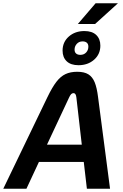

<svg xmlns="http://www.w3.org/2000/svg" viewBox="-41 -1149 751 1169"><path d="M538 -1003H433L541 -1129H677ZM340 -841Q340 -893 378 -926.5Q416 -960 473 -960Q520 -960 545 -936Q570 -912 570 -871Q570 -819 532 -785.5Q494 -752 437 -752Q390 -752 365 -776Q340 -800 340 -841ZM413 -847Q413 -831 422.5 -823Q432 -815 448 -815Q470 -815 483.5 -829.5Q497 -844 497 -865Q497 -881 487.5 -889Q478 -897 462 -897Q440 -897 426.5 -882Q413 -867 413 -847ZM556 -558 629 0H488L469 -163H196L120 0H-21L248 -558Q277 -618 302.5 -651Q328 -684 358 -698Q388 -712 429 -712Q472 -712 497 -696.5Q522 -681 535.5 -648Q549 -615 556 -558ZM457 -268 424 -556Q421 -582 407 -582Q398 -582 392 -575.5Q386 -569 380 -556L245 -268Z"/></svg>

Font: KoHo
Style: Bold Italic
Weight: 700
Italic angle: -10°
Version: Version 1.000; ttfautohint (v1.6)